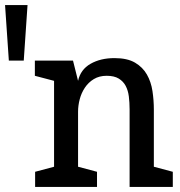

<svg xmlns="http://www.w3.org/2000/svg" viewBox="-39 -740 714 760"><path d="M474 -307Q474 -334 471 -358Q468 -382 458.5 -400Q449 -418 431 -429Q413 -440 383 -440Q354 -440 332.5 -427Q311 -414 297 -393Q283 -372 276.5 -347Q270 -322 270 -298V-80L345 -60V0H100V-60L175 -80V-420L99 -440V-500H250L270 -420Q280 -465 319.5 -487.5Q359 -510 414 -510Q465 -510 495.5 -492Q526 -474 542.5 -445Q559 -416 564.5 -379.5Q570 -343 570 -306V-80L645 -60V0H474ZM-19 -720H70L55 -500H-4Z"/></svg>

Font: HermeneusOne
Style: Regular
Weight: 400
Designer: Rodrigo Fuenzalida, Pablo Impallari
Foundry: Pablo Impallari, Rodrigo Fuenzalida
Version: Version 1.000; ttfautohint (v0.8) -G 200 -r 50